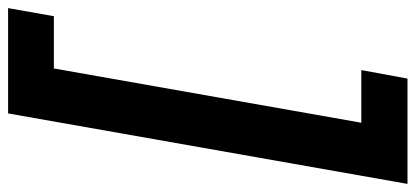

<svg xmlns="http://www.w3.org/2000/svg" viewBox="-316 -555 1026 474"><g transform="rotate(90 197.0 -318.0)"><path d="M414 -811 240 175H-20L0 62H129L263 -697H133L154 -811Z"/></g></svg>

Font: DM Sans ExtraBold
Style: Italic
Weight: 800
Italic angle: -10°
Designer: Colophon Foundry, Jonny Pinhorn
Foundry: Colophon Foundry
Version: Version 4.004;gftools[0.9.30]